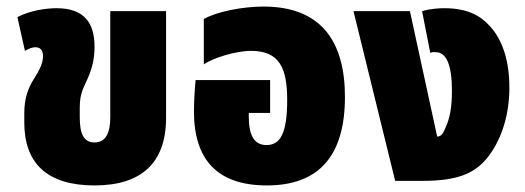

<svg xmlns="http://www.w3.org/2000/svg" viewBox="-20 -551 1600 585"><path d="M268 14C410 14 486 -54 486 -192V-517H316V-194C316 -147 303 -117 268 -117C234 -117 223 -145 223 -194V-223C223 -270 236 -285 249 -316C262 -347 268 -374 268 -409C268 -481 237 -526 152 -526C120 -526 72 -519 33 -499L56 -396C70 -404 79 -407 88 -407C102 -407 111 -399 111 -380C111 -356 99 -336 83 -310C65 -282 54 -250 54 -206V-178C54 -54 123 14 268 14Z M793 14C956 14 1031 -81 1031 -256C1031 -424 959 -531 783 -531C720 -531 641 -516 601 -493V-355C629 -374 697 -396 745 -396C832 -396 855 -343 855 -246C855 -145 834 -109 792 -109C753 -109 738 -141 738 -196V-207H803V-307H576C573 -281 571 -234 571 -211C571 -66 641 14 793 14Z M1184 0H1270C1373 0 1421 -23 1456 -60C1498 -106 1532 -184 1532 -284C1532 -366 1511 -431 1471 -473C1442 -505 1401 -526 1334 -526C1320 -526 1293 -525 1266 -517L1291 -390C1297 -393 1303 -392 1308 -392C1339 -392 1357 -355 1357 -275C1357 -225 1351 -191 1337 -161C1329 -141 1322 -135 1313 -135H1312L1229 -517H1057Z"/></svg>

Font: Noto Sans Thai UI Cond Blk
Style: Regular
Weight: 900
Width: 3
Designer: Monotype Design Team
Foundry: Monotype Imaging Inc.
Version: Version 2.000